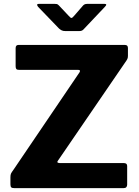

<svg xmlns="http://www.w3.org/2000/svg" viewBox="-20 -975 721 995"><path d="M55 0Q43 0 38.5 -4Q34 -8 34 -20V-56Q34 -69 37 -75.5Q40 -82 51 -97L392 -600Q400 -613 384 -613H78Q68 -613 64.5 -617.5Q61 -622 61 -632V-725Q61 -742 75 -742H628Q643 -742 643 -726V-685Q643 -676 640 -669.5Q637 -663 629 -652L280 -142Q275 -135 279 -132.5Q283 -130 289 -130H621Q639 -130 639 -115V-18Q639 -10 634.5 -5Q630 0 620 0H55ZM411 -947Q416 -952 421.5 -953.5Q427 -955 435 -955H521Q539 -955 523 -939L416 -826Q412 -821 406.5 -817.5Q401 -814 391 -814H319Q307 -814 300 -817.5Q293 -821 286 -827L178 -939Q172 -946 172.5 -950.5Q173 -955 181 -955H262Q271 -955 275 -954Q279 -953 285 -947L335 -894Q346 -881 351 -882Q356 -883 365 -894Z"/></svg>

Font: Libre Franklin
Style: Bold
Weight: 700
Designer: Pablo Impallari, Rodrigo Fuenzalida, Nhung Nguyen
Foundry: Impallari Type
Version: Version 3.000